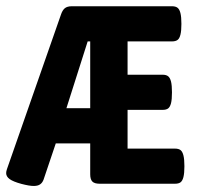

<svg xmlns="http://www.w3.org/2000/svg" viewBox="-26 -600 645 627"><path d="M576.2 -57.1Q576.2 -34.2 573 -21.7Q569.8 -9.3 563.5 -4.6Q557.1 0 545.4 0H299.3Q282.7 0 275.6 -7.1Q268.6 -14.2 268.6 -30.8V-131.8H156.2L116.2 -13.2Q112.3 -2.9 104.7 2.2Q97.2 7.3 84 7.3Q69.8 7.3 43.9 0.5Q17.1 -6.8 5.6 -15.1Q-5.9 -23.4 -5.9 -34.7Q-5.9 -40 -3.4 -47.4L172.9 -551.8Q177.7 -566.4 185.5 -573Q193.4 -579.6 209 -579.6H535.6Q547.4 -579.6 553.7 -574.7Q560.1 -569.8 563.2 -557.4Q566.4 -544.9 566.4 -522Q566.4 -499 563.2 -486.6Q560.1 -474.1 553.7 -469.5Q547.4 -464.8 535.6 -464.8H390.6V-356H504.9Q516.6 -356 522.9 -351.1Q529.3 -346.2 532.5 -333.7Q535.6 -321.3 535.6 -298.3Q535.6 -275.4 532.5 -262.9Q529.3 -250.5 522.9 -245.8Q516.6 -241.2 504.9 -241.2H390.6V-114.7H545.4Q557.1 -114.7 563.5 -109.9Q569.8 -105 573 -92.5Q576.2 -80.1 576.2 -57.1ZM268.6 -246.6V-464.8H260.3L190.9 -246.6Z"/></svg>

Font: Courier Prime Sans
Style: Bold
Weight: 700
Designer: Alan Dague-Greene
Foundry: Quote-Unquote Apps
Version: Version 3.020